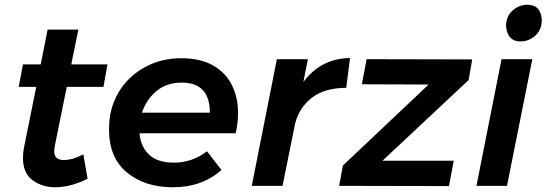

<svg xmlns="http://www.w3.org/2000/svg" viewBox="-20 -785 2308 811"><path d="M213 6Q159 6 118 -23.5Q77 -53 77 -118Q77 -140 81 -160L133 -418H59L77 -513H152L181 -660H311L281 -513H434L417 -418H262L212 -171Q209 -156 209 -145Q209 -110 248 -109Q287 -109 332 -133L350 -30Q278 6 213 6Z M710.5 6Q591.5 6 516 -56.5Q440.5 -119 440.5 -238Q440.5 -300.5 459.8 -351Q479 -401.5 513 -439.2Q547 -477 591.5 -501Q660.5 -539 744.5 -539Q826 -539 879.5 -508.8Q933 -478.5 959.2 -426.2Q985.5 -374 985.5 -308Q985.5 -266 975.5 -222H569.5Q573.5 -167 609 -132.5Q644.5 -98 714.5 -98Q791.5 -98 854.5 -146L915.5 -67Q833.5 6 710.5 6ZM866.5 -309Q866.5 -436 747.5 -436Q683.5 -436 641 -400.5Q598.5 -365 579.5 -309Z M1173.5 0H1043.5L1149.5 -535H1280.5L1261.5 -439Q1335.5 -538 1458.5 -540L1442.5 -414Q1352.5 -414 1298.5 -373Q1244.5 -332 1226.5 -263Z M1876.5 1 1412.5 0 1428.5 -86 1790.5 -428 1508.5 -429 1528.5 -535 1974.5 -534 1959.5 -447 1595.5 -106H1896.5Z M2178.5 -610Q2123.5 -610 2117.5 -674Q2117.5 -716 2145 -740.5Q2172.5 -765 2207.5 -765Q2264.5 -765 2268.5 -701Q2268.5 -659 2241 -634.5Q2213.5 -610 2178.5 -610ZM2121.5 0H1992.5L2098.5 -535H2228.5Z"/></svg>

Font: Argentum Sans Medium
Style: Italic
Weight: 500
Italic angle: -11°
Designer: Julieta Ulanovsky (font), Cristiano Sobral (main changes and remaster)
Foundry: Julieta Ulanovsky (font), Cristiano Sobral (main changes and remaster)
Version: Version 2.007;June 15, 2022;FontCreator 14.0.0.2814 64-bit; 